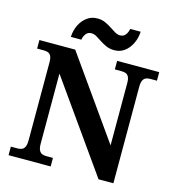

<svg xmlns="http://www.w3.org/2000/svg" viewBox="-131 -1040 1051 1150"><g transform="rotate(15 394.0 -464.5)"><path d="M28 0V-53H70Q84 -53 95.5 -57.5Q107 -62 114 -76Q121 -90 121 -118V-600Q121 -627 114 -640Q107 -653 95.5 -657Q84 -661 70 -661H28V-714H250L603 -215V-600Q603 -627 596 -640Q589 -653 577.5 -657Q566 -661 552 -661H510V-714H771V-661H729Q715 -661 703.5 -656.5Q692 -652 685 -638.5Q678 -625 678 -596V0H586L196 -551V-118Q196 -90 203 -76Q210 -62 221.5 -57.5Q233 -53 247 -53H289V0ZM476 -771Q449 -771 427 -780.5Q405 -790 386.5 -802.5Q368 -815 351.5 -824.5Q335 -834 319 -834Q297 -834 285 -817.5Q273 -801 270 -781H205Q207 -822 223.5 -855.5Q240 -889 267.5 -909Q295 -929 331 -929Q358 -929 379.5 -919.5Q401 -910 419.5 -897.5Q438 -885 454.5 -875.5Q471 -866 487 -866Q509 -866 521 -882.5Q533 -899 536 -919H601Q599 -879 582.5 -845Q566 -811 539 -791Q512 -771 476 -771Z"/></g></svg>

Font: Noto Serif Armenian
Style: Bold
Weight: 700
Version: Version 2.007